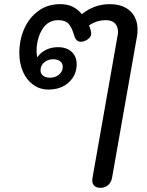

<svg xmlns="http://www.w3.org/2000/svg" viewBox="-20 -619 707 924"><path d="M424 250Q424 242 425 238L544 -437Q548 -457 548 -464Q548 -492 533 -507Q518 -522 489 -522Q445 -522 408 -496Q411 -492 415 -478.5Q419 -465 419 -458Q419 -441 402 -429.5Q385 -418 369 -418Q347 -418 338 -445Q326 -487 310 -504.5Q294 -522 261 -522Q210 -522 183 -477Q156 -432 156 -372Q156 -359 159 -345H161Q176 -367 202 -379.5Q228 -392 259 -392Q301 -392 325 -369.5Q349 -347 349 -310Q349 -258 311.5 -223Q274 -188 213 -188Q172 -188 140 -211Q108 -234 90.5 -274Q73 -314 73 -364Q73 -428 97 -481.5Q121 -535 165.5 -567Q210 -599 269 -599Q305 -599 330 -586.5Q355 -574 374 -551Q434 -599 508 -599Q571 -599 606.5 -566Q642 -533 642 -475Q642 -453 638 -437L519 238Q515 259 500 272Q485 285 464 285Q445 285 434.5 275.5Q424 266 424 250ZM282 -298Q282 -314 269.5 -324Q257 -334 236 -334Q211 -334 193 -319Q175 -304 175 -280Q175 -265 187 -255Q199 -245 220 -245Q246 -245 264 -260Q282 -275 282 -298Z"/></svg>

Font: Kodchasan Medium
Style: Italic
Weight: 500
Italic angle: -10°
Version: Version 1.000; ttfautohint (v1.6)